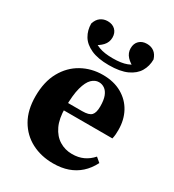

<svg xmlns="http://www.w3.org/2000/svg" viewBox="-180 -833 861 950"><g transform="rotate(30 250.5 -357.5)"><path d="M271 15Q202 15 147.5 -13.5Q93 -42 61.5 -96.5Q30 -151 30 -230Q30 -313 62 -370.5Q94 -428 148 -458Q202 -488 267 -488Q330 -488 375.5 -462Q421 -436 445 -391.5Q469 -347 469 -290Q469 -274 468 -263Q467 -252 464 -239H92V-281H267Q306 -281 319.5 -295.5Q333 -310 333 -346Q333 -382 324.5 -404Q316 -426 301 -436.5Q286 -447 268 -447Q246 -447 227.5 -429Q209 -411 197.5 -369Q186 -327 186 -253Q186 -192 205 -152Q224 -112 256.5 -92Q289 -72 329 -72Q365 -72 393 -85Q421 -98 443 -123L469 -101Q449 -62 420.5 -36.5Q392 -11 355 2Q318 15 271 15ZM267 -544Q204 -544 164.5 -562Q125 -580 107 -610.5Q89 -641 89 -679Q97 -705 114.5 -717.5Q132 -730 155 -730Q182 -730 198.5 -714Q215 -698 215 -671Q215 -644 196.5 -624Q178 -604 149 -592L130 -631Q158 -606 188 -594.5Q218 -583 267 -583Q316 -583 346 -594.5Q376 -606 404 -631L385 -592Q356 -604 337.5 -624Q319 -644 319 -671Q319 -698 335.5 -714Q352 -730 379 -730Q403 -730 420 -717.5Q437 -705 445 -679Q445 -641 427 -610.5Q409 -580 370 -562Q331 -544 267 -544Z"/></g></svg>

Font: Source Serif 4 36pt
Style: Bold
Weight: 700
Designer: Frank Grießhammer
Foundry: Adobe Systems Incorporated
Version: Version 4.004;hotconv 1.0.116;makeotfexe 2.5.65601